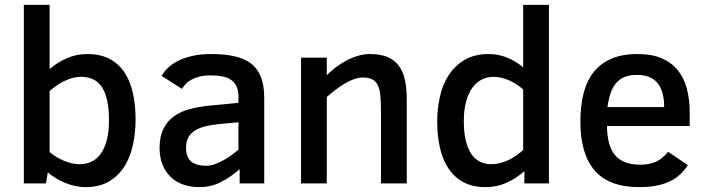

<svg xmlns="http://www.w3.org/2000/svg" viewBox="-20 -747 2876 782"><path d="M532.2 -259.8Q532.2 -204.6 521 -154.8Q509.8 -105 485.4 -67.1Q460.9 -29.3 422.4 -7.1Q383.8 15.1 329.1 15.1Q307.1 15.1 285.4 10.3Q263.7 5.4 243.7 -2.9Q223.6 -11.2 206.1 -22.2Q188.5 -33.2 174.8 -44.9L167 0H77.1V-727.1H182.1V-465.8Q212.4 -492.2 251.5 -509.5Q290.5 -526.9 335.9 -526.9Q387.7 -526.9 424.8 -507.8Q461.9 -488.8 485.8 -453.9Q509.8 -418.9 521 -369.6Q532.2 -320.3 532.2 -259.8ZM423.8 -257.8Q423.8 -345.7 396.5 -389.9Q369.1 -434.1 310.1 -434.1Q293 -434.1 275.4 -429.4Q257.8 -424.8 241.5 -416.7Q225.1 -408.7 210 -398.2Q194.8 -387.7 182.1 -376V-127.9Q193.8 -117.7 208.5 -108.6Q223.1 -99.6 239.3 -92.8Q255.4 -85.9 272 -82Q288.6 -78.1 304.2 -78.1Q329.1 -78.1 351.1 -87.9Q373 -97.7 389.2 -119.1Q405.3 -140.6 414.6 -174.8Q423.8 -209 423.8 -257.8Z M956.1 0V-58.1Q919.9 -25.9 879.6 -5.4Q839.4 15.1 792 15.1Q752.9 15.1 722.7 3.4Q692.4 -8.3 671.9 -29.5Q651.4 -50.8 640.6 -79.8Q629.9 -108.9 629.9 -144Q629.9 -190.4 645.3 -221.7Q660.6 -252.9 687.7 -272.7Q714.8 -292.5 752.2 -302.5Q789.6 -312.5 834 -316.9L951.2 -328.1V-352.1Q951.2 -377.4 943.6 -394.3Q936 -411.1 921.6 -421.4Q907.2 -431.6 886 -435.8Q864.7 -439.9 837.9 -439.9Q812 -439.9 792.7 -435.1Q773.4 -430.2 759.3 -422.4Q745.1 -414.6 735.8 -404.5Q726.6 -394.5 721.2 -384.8L638.2 -438Q647.5 -454.6 663.8 -470.5Q680.2 -486.3 704.6 -498.8Q729 -511.2 762.5 -519Q795.9 -526.9 839.8 -526.9Q893.6 -526.9 934.1 -518.1Q974.6 -509.3 1001.7 -488.8Q1028.8 -468.3 1042.5 -433.8Q1056.2 -399.4 1056.2 -348.1V0ZM951.2 -249 877.9 -242.2Q844.2 -239.3 818.1 -232.9Q792 -226.6 774.2 -215.3Q756.3 -204.1 747.1 -187.3Q737.8 -170.4 737.8 -146Q737.8 -105.5 759.3 -88.6Q780.8 -71.8 819.8 -71.8Q835 -71.8 851.3 -77.1Q867.7 -82.5 884.5 -91.3Q901.4 -100.1 918.2 -112.1Q935.1 -124 951.2 -137.2Z M1531.7 0V-292Q1531.7 -330.1 1529.3 -356.7Q1526.9 -383.3 1518.8 -399.9Q1510.7 -416.5 1496.1 -423.8Q1481.4 -431.2 1457 -431.2Q1440.9 -431.2 1422.6 -424.8Q1404.3 -418.5 1385.5 -407.5Q1366.7 -396.5 1347.7 -382.1Q1328.6 -367.7 1311 -352.1V0H1206.1V-512.2H1311V-440.9Q1327.6 -457.5 1348.1 -473.1Q1368.7 -488.8 1391.4 -500.7Q1414.1 -512.7 1438.2 -519.8Q1462.4 -526.9 1486.8 -526.9Q1529.8 -526.9 1558.6 -514.6Q1587.4 -502.4 1604.7 -478.8Q1622.1 -455.1 1629.4 -420.7Q1636.7 -386.2 1636.7 -341.8V0Z M2115.7 0V-49.8Q2084 -21.5 2044.2 -3.2Q2004.4 15.1 1957 15.1Q1905.3 15.1 1868.2 -4.6Q1831.1 -24.4 1807.1 -60.1Q1783.2 -95.7 1772 -144.5Q1760.7 -193.4 1760.7 -252Q1760.7 -304.7 1772 -354.2Q1783.2 -403.8 1808.3 -442.1Q1833.5 -480.5 1873.5 -503.7Q1913.6 -526.9 1971.2 -526.9Q2009.3 -526.9 2046.1 -512Q2083 -497.1 2110.8 -472.2V-727.1H2215.8V0ZM2110.8 -382.8Q2099.1 -393.1 2085.2 -402.3Q2071.3 -411.6 2055.7 -418.7Q2040 -425.8 2023.4 -429.9Q2006.8 -434.1 1989.7 -434.1Q1965.3 -434.1 1943.4 -423.6Q1921.4 -413.1 1905 -391.1Q1888.7 -369.1 1878.9 -335.2Q1869.1 -301.3 1869.1 -253.9Q1869.1 -168 1897.7 -123Q1926.3 -78.1 1981.9 -78.1Q1999.5 -78.1 2017.3 -82.8Q2035.2 -87.4 2051.8 -95.5Q2068.4 -103.5 2083.5 -114Q2098.6 -124.5 2110.8 -136.2Z M2452.1 -233.9Q2452.6 -195.3 2460.2 -165.8Q2467.8 -136.2 2483.9 -116.5Q2500 -96.7 2525.6 -86.4Q2551.3 -76.2 2588.9 -76.2Q2624 -76.2 2651.1 -88.1Q2678.2 -100.1 2701.2 -128.9L2781.7 -74.2Q2767.1 -52.2 2749 -35.6Q2731 -19 2707 -7.8Q2683.1 3.4 2652.6 9.3Q2622.1 15.1 2583 15.1Q2460.4 15.1 2402.1 -52.5Q2343.8 -120.1 2343.8 -252Q2343.8 -314 2356.2 -364.5Q2368.7 -415 2396.2 -451.2Q2423.8 -487.3 2468.3 -507.1Q2512.7 -526.9 2577.1 -526.9Q2634.3 -526.9 2674.6 -509.8Q2714.8 -492.7 2740.2 -461.4Q2765.6 -430.2 2777.3 -386.2Q2789.1 -342.3 2789.1 -289.1V-233.9ZM2685.1 -311Q2685.1 -375 2658.2 -408.4Q2631.3 -441.9 2573.7 -441.9Q2544.4 -441.9 2523.7 -433.3Q2502.9 -424.8 2489 -408.2Q2475.1 -391.6 2466.8 -367.2Q2458.5 -342.8 2454.1 -311Z"/></svg>

Font: Lorenzo Sans Medium
Style: Regular
Weight: 500
Foundry: Intel Corporation
Version: Version 1.00; ttfautohint (v1.5)